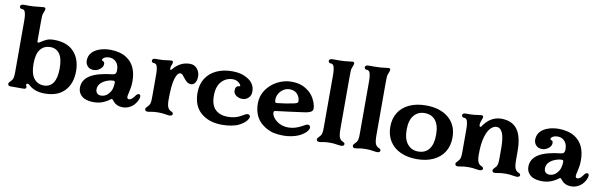

<svg xmlns="http://www.w3.org/2000/svg" viewBox="-49 -1239 5465 1733"><g transform="rotate(10 2683.5 -373.0)"><path d="M235 -44Q228 -50 220 -50Q207 -50 207 -39Q207 -35 210 -29Q214 -24 214 -17Q214 -9 207.5 -4.5Q201 0 190 0H70Q47 0 47 -20Q47 -26 51 -32Q55 -38 61 -43Q71 -53 76 -60Q85 -73 87.5 -90.5Q90 -108 90 -140V-606Q90 -659 80 -686Q76 -696 69 -701Q62 -706 50 -706Q41 -706 35.5 -711.5Q30 -717 30 -726Q30 -734 37.5 -740Q45 -746 60 -746H118Q152 -746 208 -753Q231 -756 243 -756Q260 -756 260 -741Q260 -732 249 -706Q242 -691 241 -671.5Q240 -652 240 -606V-447Q240 -432 249 -432Q254 -432 261 -438H262Q296 -461 321 -471.5Q346 -482 385 -482Q505 -482 567.5 -415.5Q630 -349 630 -237Q630 -125 567.5 -57.5Q505 10 385 10Q289 10 235 -44ZM365 -60Q420 -60 450 -103.5Q480 -147 480 -237Q480 -327 449.5 -369.5Q419 -412 364 -412Q308 -412 274 -370.5Q240 -329 240 -237Q240 -145 274.5 -102.5Q309 -60 365 -60Z M748 -6Q724 -17 707 -41Q690 -65 690 -99Q690 -170 759 -213Q825 -253 963 -268Q993 -271 993 -308Q993 -320 991 -336Q985 -370 961.5 -391Q938 -412 904 -412Q879 -412 861 -402Q843 -392 843 -379Q843 -375 845.5 -373Q848 -371 854 -369Q862 -367 865 -361Q868 -355 868 -344Q868 -318 841 -297Q814 -276 783 -276Q748 -276 728 -297.5Q708 -319 708 -350Q708 -394 737 -425Q761 -451 804.5 -466.5Q848 -482 904 -482Q943 -482 982 -472.5Q1021 -463 1049 -445Q1147 -383 1147 -237Q1147 -206 1143.5 -182.5Q1140 -159 1133 -130Q1126 -102 1126 -91Q1126 -81 1130.5 -76Q1135 -71 1143 -71Q1159 -71 1177 -89Q1183 -95 1190 -104.5Q1197 -114 1202 -120Q1212 -132 1223 -132Q1240 -132 1240 -113Q1240 -94 1227 -70Q1214 -46 1197 -29Q1180 -12 1154 -1Q1128 10 1098 10Q1071 10 1049.5 0.5Q1028 -9 1014 -26Q1010 -30 1006 -35.5Q1002 -41 998.5 -44Q995 -47 992 -47Q988 -47 979 -40Q947 -16 911.5 -3Q876 10 833 10Q784 10 748 -6ZM888 -60Q937 -60 969 -107Q982 -126 987 -150.5Q992 -175 992 -195Q992 -204 988.5 -208Q985 -212 975 -212Q949 -212 920 -201Q891 -190 872 -174Q840 -147 840 -110Q840 -87 852.5 -73.5Q865 -60 888 -60Z M1304 -10Q1304 -16 1308 -22Q1312 -28 1318 -33Q1328 -43 1333 -50Q1342 -63 1344.5 -80.5Q1347 -98 1347 -130V-332Q1347 -385 1337 -412Q1333 -422 1326 -427Q1319 -432 1307 -432Q1298 -432 1292.5 -437.5Q1287 -443 1287 -452Q1287 -460 1294.5 -466Q1302 -472 1317 -472H1355Q1390 -472 1432 -479Q1449 -482 1460 -482Q1477 -482 1477 -467Q1477 -458 1466 -432Q1462 -416 1462 -412Q1462 -398 1469 -398Q1472 -398 1477 -403Q1541 -482 1632 -482Q1673 -482 1698 -452Q1723 -422 1723 -382Q1723 -346 1708.5 -324Q1694 -302 1670 -302Q1652 -302 1635.5 -313.5Q1619 -325 1597 -354Q1586 -370 1578.5 -376Q1571 -382 1560 -382Q1534 -382 1515.5 -323.5Q1497 -265 1497 -130Q1497 -83 1507 -60Q1517 -38 1537 -30Q1557 -22 1557 -10Q1557 -1 1549.5 4.5Q1542 10 1527 10Q1516 10 1494 6Q1466 0 1426 0Q1384 0 1351 7Q1339 10 1327 10Q1304 10 1304 -10Z M1743 -237Q1743 -313 1777.5 -368Q1812 -423 1874.5 -452.5Q1937 -482 2018 -482Q2090 -482 2138 -459Q2186 -436 2206 -407Q2219 -388 2224 -371Q2229 -354 2229 -331Q2229 -296 2206 -274Q2183 -252 2149 -252Q2118 -252 2093.5 -269.5Q2069 -287 2069 -315Q2069 -336 2078 -347.5Q2087 -359 2102 -359Q2112 -359 2112 -365Q2112 -371 2105 -380Q2078 -412 2038 -412Q1977 -412 1935 -367.5Q1893 -323 1893 -237Q1893 -150 1935 -110Q1977 -70 2049 -70Q2120 -70 2174 -103Q2195 -116 2205.5 -120.5Q2216 -125 2225 -125Q2234 -125 2240 -119Q2246 -113 2246 -105Q2246 -96 2243 -90Q2226 -51 2166 -20Q2139 -6 2097.5 2Q2056 10 2010 10Q1890 10 1816.5 -53.5Q1743 -117 1743 -237Z M2401 -34Q2296 -99 2296 -237Q2296 -308 2335.5 -364Q2375 -420 2436 -451Q2497 -482 2560 -482Q2616 -482 2652.5 -468.5Q2689 -455 2722 -429Q2763 -396 2785 -342Q2800 -305 2800 -276Q2800 -260 2787 -250Q2769 -237 2729 -231Q2709 -228 2596 -213L2477 -198Q2459 -196 2454 -193Q2449 -190 2449 -181Q2449 -143 2492 -108Q2538 -70 2603 -70Q2665 -70 2729 -106Q2733 -108 2744 -114.5Q2755 -121 2762 -123.5Q2769 -126 2775 -126Q2785 -126 2791.5 -119.5Q2798 -113 2798 -102Q2798 -88 2785 -71Q2763 -42 2713 -18Q2688 -6 2649.5 2Q2611 10 2575 10Q2524 10 2484 1.5Q2444 -7 2401 -34ZM2465 -269Q2555 -279 2621 -294Q2641 -299 2647.5 -304Q2654 -309 2654 -320Q2654 -335 2647.5 -352Q2641 -369 2629 -383Q2603 -412 2559 -412Q2527 -412 2501 -395Q2475 -378 2460.5 -352.5Q2446 -327 2446 -301Q2446 -282 2449 -275Q2452 -268 2465 -269Z M2877 -10Q2877 -16 2881 -22Q2885 -28 2891 -33Q2901 -43 2906 -50Q2915 -63 2917.5 -80.5Q2920 -98 2920 -130V-606Q2920 -659 2910 -686Q2906 -696 2899 -701Q2892 -706 2880 -706Q2871 -706 2865.5 -711.5Q2860 -717 2860 -726Q2860 -734 2867.5 -740Q2875 -746 2890 -746H2948Q3000 -746 3047 -753Q3064 -756 3073 -756Q3090 -756 3090 -741Q3090 -732 3079 -706Q3072 -691 3071 -671.5Q3070 -652 3070 -606V-140Q3070 -83 3080 -60Q3090 -38 3110 -30Q3130 -22 3130 -10Q3130 -1 3122.5 4.5Q3115 10 3100 10Q3089 10 3067 6Q3039 0 2999 0Q2957 0 2924 7Q2912 10 2900 10Q2877 10 2877 -10Z M3207 -10Q3207 -16 3211 -22Q3215 -28 3221 -33Q3231 -43 3236 -50Q3245 -63 3247.5 -80.5Q3250 -98 3250 -130V-606Q3250 -659 3240 -686Q3236 -696 3229 -701Q3222 -706 3210 -706Q3201 -706 3195.5 -711.5Q3190 -717 3190 -726Q3190 -734 3197.5 -740Q3205 -746 3220 -746H3278Q3330 -746 3377 -753Q3394 -756 3403 -756Q3420 -756 3420 -741Q3420 -732 3409 -706Q3402 -691 3401 -671.5Q3400 -652 3400 -606V-140Q3400 -83 3410 -60Q3420 -38 3440 -30Q3460 -22 3460 -10Q3460 -1 3452.5 4.5Q3445 10 3430 10Q3419 10 3397 6Q3369 0 3329 0Q3287 0 3254 7Q3242 10 3230 10Q3207 10 3207 -10Z M3510 -237Q3510 -313 3545 -368Q3580 -423 3644.5 -452.5Q3709 -482 3795 -482Q3926 -482 4003 -417Q4080 -352 4080 -237Q4080 -161 4045 -105.5Q4010 -50 3945.5 -20Q3881 10 3795 10Q3709 10 3644.5 -20Q3580 -50 3545 -106Q3510 -162 3510 -237ZM3796 -60Q3860 -60 3895 -104.5Q3930 -149 3930 -237Q3930 -324 3894.5 -368Q3859 -412 3795 -412Q3734 -412 3697 -367.5Q3660 -323 3660 -237Q3660 -151 3697 -105.5Q3734 -60 3796 -60Z M4147 -10Q4147 -16 4151 -22Q4155 -28 4161 -33Q4171 -43 4176 -50Q4185 -63 4187.5 -80.5Q4190 -98 4190 -130V-332Q4190 -385 4180 -412Q4176 -422 4169 -427Q4162 -432 4150 -432Q4141 -432 4135.5 -437.5Q4130 -443 4130 -452Q4130 -460 4137.5 -466Q4145 -472 4160 -472H4198Q4233 -472 4275 -479Q4292 -482 4303 -482Q4320 -482 4320 -467Q4320 -461 4315.5 -449.5Q4311 -438 4309 -432Q4301 -411 4301 -395Q4301 -377 4311 -377Q4316 -377 4319 -382Q4386 -482 4485 -482Q4584 -482 4632 -418Q4680 -354 4680 -217V-140Q4680 -83 4690 -60Q4700 -38 4720 -30Q4740 -22 4740 -10Q4740 -1 4732.5 4.5Q4725 10 4710 10Q4699 10 4677 6Q4649 0 4609 0Q4567 0 4534 7Q4522 10 4510 10Q4487 10 4487 -10Q4487 -16 4491 -22Q4495 -28 4501 -33Q4511 -43 4516 -50Q4525 -63 4527.5 -80.5Q4530 -98 4530 -130V-217Q4530 -314 4511 -358Q4492 -402 4455 -402Q4429 -402 4402.5 -376Q4376 -350 4358 -289.5Q4340 -229 4340 -130Q4340 -83 4350 -60Q4360 -38 4380 -30Q4400 -22 4400 -10Q4400 -1 4392.5 4.5Q4385 10 4370 10Q4359 10 4337 6Q4309 0 4269 0Q4227 0 4194 7Q4182 10 4170 10Q4147 10 4147 -10Z M4858 -6Q4834 -17 4817 -41Q4800 -65 4800 -99Q4800 -170 4869 -213Q4935 -253 5073 -268Q5103 -271 5103 -308Q5103 -320 5101 -336Q5095 -370 5071.5 -391Q5048 -412 5014 -412Q4989 -412 4971 -402Q4953 -392 4953 -379Q4953 -375 4955.5 -373Q4958 -371 4964 -369Q4972 -367 4975 -361Q4978 -355 4978 -344Q4978 -318 4951 -297Q4924 -276 4893 -276Q4858 -276 4838 -297.5Q4818 -319 4818 -350Q4818 -394 4847 -425Q4871 -451 4914.5 -466.5Q4958 -482 5014 -482Q5053 -482 5092 -472.5Q5131 -463 5159 -445Q5257 -383 5257 -237Q5257 -206 5253.5 -182.5Q5250 -159 5243 -130Q5236 -102 5236 -91Q5236 -81 5240.5 -76Q5245 -71 5253 -71Q5269 -71 5287 -89Q5293 -95 5300 -104.5Q5307 -114 5312 -120Q5322 -132 5333 -132Q5350 -132 5350 -113Q5350 -94 5337 -70Q5324 -46 5307 -29Q5290 -12 5264 -1Q5238 10 5208 10Q5181 10 5159.5 0.5Q5138 -9 5124 -26Q5120 -30 5116 -35.5Q5112 -41 5108.5 -44Q5105 -47 5102 -47Q5098 -47 5089 -40Q5057 -16 5021.5 -3Q4986 10 4943 10Q4894 10 4858 -6ZM4998 -60Q5047 -60 5079 -107Q5092 -126 5097 -150.5Q5102 -175 5102 -195Q5102 -204 5098.5 -208Q5095 -212 5085 -212Q5059 -212 5030 -201Q5001 -190 4982 -174Q4950 -147 4950 -110Q4950 -87 4962.5 -73.5Q4975 -60 4998 -60Z"/></g></svg>

Font: Raigarh
Style: Bold
Weight: 700
Designer: jaikishan Patel
Foundry: MagicType
Version: Version 1.000